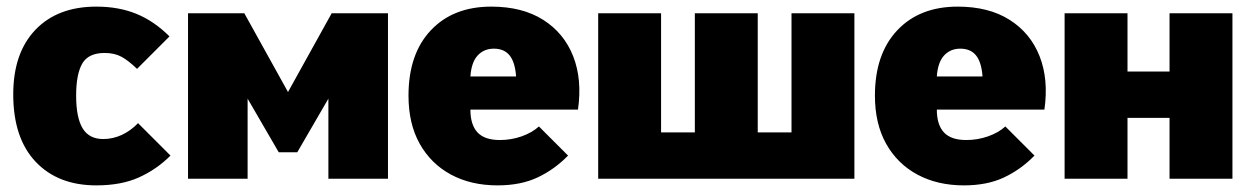

<svg xmlns="http://www.w3.org/2000/svg" viewBox="-20 -540 3786 580"><path d="M495 -70Q453 -28 399.5 -4Q346 20 271 20Q155 20 87.5 -51.5Q20 -123 20 -255Q20 -380 87 -450Q154 -520 271 -520Q339 -520 392.5 -498Q446 -476 492 -430L394 -332Q368 -357 347 -368.5Q326 -380 296 -380Q247 -380 228.5 -348Q210 -316 210 -251Q210 -185 229.5 -152.5Q249 -120 292 -120Q321 -120 348 -132.5Q375 -145 397 -168Z M548 -500H718L850 -262L982 -500H1152V0H972V-242L878 -80H822L728 -242V0H548Z M1483 20Q1403 20 1342.5 -12.5Q1282 -45 1248 -105.5Q1214 -166 1214 -251Q1214 -377 1281.5 -448.5Q1349 -520 1464 -520Q1558 -520 1621 -480Q1684 -440 1711.5 -370Q1739 -300 1726 -209H1401Q1401 -163 1422.5 -140Q1444 -117 1490 -117Q1524 -117 1555.5 -128Q1587 -139 1608 -158L1696 -70Q1655 -28 1604 -4Q1553 20 1483 20ZM1401 -309H1539Q1536 -352 1519.5 -372.5Q1503 -393 1472 -393Q1442 -393 1423 -372.5Q1404 -352 1401 -309Z M1787 -500H1977V-140H2079V-500H2269V-140H2371V-500H2561V0H1787Z M2892 20Q2812 20 2751.5 -12.5Q2691 -45 2657 -105.5Q2623 -166 2623 -251Q2623 -377 2690.5 -448.5Q2758 -520 2873 -520Q2967 -520 3030 -480Q3093 -440 3120.5 -370Q3148 -300 3135 -209H2810Q2810 -163 2831.5 -140Q2853 -117 2899 -117Q2933 -117 2964.5 -128Q2996 -139 3017 -158L3105 -70Q3064 -28 3013 -4Q2962 20 2892 20ZM2810 -309H2948Q2945 -352 2928.5 -372.5Q2912 -393 2881 -393Q2851 -393 2832 -372.5Q2813 -352 2810 -309Z M3196 -500H3386V-324H3513V-500H3703V0H3513V-184H3386V0H3196Z"/></svg>

Font: Moderustic ExtraBold
Style: Regular
Weight: 800
Designer: Tural Alisoy
Foundry: TAFT Foundry
Version: Version 2.120